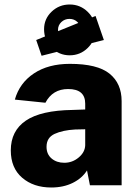

<svg xmlns="http://www.w3.org/2000/svg" viewBox="-20 -824 609 854"><path d="M28 -155Q28 -242 95 -287.5Q162 -333 303 -335L359 -337V-363Q359 -428 283 -428Q214 -428 182 -367L46 -381Q67 -455 131 -497.5Q195 -540 291 -540Q413 -540 467 -496.5Q521 -453 521 -374V0H380L367 -66Q345 -31 303.5 -10.5Q262 10 208 10Q129 10 78.5 -33.5Q28 -77 28 -155ZM359 -178V-249L314 -248Q259 -245 223 -228.5Q187 -212 187 -171Q187 -138 209.5 -119Q232 -100 266 -100Q302 -100 330 -123.5Q358 -147 359 -178ZM442 -646 165 -576 141 -646 405 -753ZM176 -694Q176 -740 209.5 -772Q243 -804 290 -804Q337 -804 370.5 -771Q404 -738 404 -692Q404 -644 370.5 -611Q337 -578 290 -578Q243 -578 209.5 -611.5Q176 -645 176 -694ZM238 -691Q238 -671 253.5 -655.5Q269 -640 289 -640Q310 -640 324.5 -655Q339 -670 339 -691Q339 -712 324.5 -726Q310 -740 289 -740Q268 -740 253 -726Q238 -712 238 -691Z"/></svg>

Font: Morrison
Style: Bold
Weight: 700
Designer: Pablo Impallari, Rodrigo Fuenzalida (Modified by Dan O. Williams)
Version: Version 0.03;June 6, 2019;FontCreator 11.5.0.2425 64-bit; tt